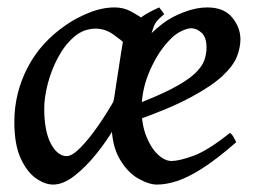

<svg xmlns="http://www.w3.org/2000/svg" viewBox="-20 -477 687 517"><path d="M627.4 -371.1Q627.4 -349.6 618.2 -325.2Q608.9 -300.8 579.8 -273.2Q550.8 -245.6 492.4 -214.4Q434.1 -183.1 335.9 -148.9Q335.9 -148.9 332.5 -156.5Q329.1 -164.1 327.9 -174.1Q326.7 -184.1 333 -190.9Q401.9 -216.8 442.6 -238Q483.4 -259.3 503.4 -277.8Q523.4 -296.4 529.8 -313.7Q536.1 -331.1 536.1 -349.1Q536.1 -376.5 522.9 -388.7Q509.8 -400.9 494.1 -400.9Q485.8 -400.9 470.7 -394.3Q455.6 -387.7 441.9 -374.5Q408.7 -342.8 385 -290.3Q361.3 -237.8 361.3 -184.1Q361.3 -141.6 374 -109.9Q386.7 -78.1 405.3 -60.8Q423.8 -43.5 441.9 -43.5Q462.4 -43.5 501.2 -57.6Q540 -71.8 599.1 -119.1Q604.5 -116.2 609.4 -106.9Q614.3 -97.7 616.2 -94.2Q562.5 -47.4 523.7 -22.9Q484.9 1.5 456.1 10.7Q427.2 20 402.8 20Q380.9 20 352.1 3.7Q323.2 -12.7 301.8 -49.6Q280.3 -86.4 280.3 -147.9Q280.3 -224.6 316.7 -293.7Q353 -362.8 417.5 -413.1Q440.9 -431.2 474.6 -444.1Q508.3 -457 538.1 -457Q583 -457 605.2 -429.9Q627.4 -402.8 627.4 -371.1ZM422.4 -439Q411.1 -429.7 404.5 -422.6Q397.9 -415.5 393.6 -404.3Q389.2 -393.1 383.8 -371.1Q377 -335.9 359.6 -295.7Q342.3 -255.4 323 -219.2Q303.7 -183.1 289.8 -160.2Q275.9 -137.2 275.9 -137.2Q275.9 -137.2 278.8 -157.2Q281.7 -177.2 286.6 -208.3Q291.5 -239.3 296.4 -272.5Q301.3 -305.7 305.7 -332.8Q310.1 -359.9 312 -371.1Q316.9 -393.6 343.3 -417Q369.6 -440.4 408.7 -457ZM396 -411.1Q382.3 -401.9 375 -384.5Q367.7 -367.2 362.3 -353Q356.9 -338.9 349.1 -338.9Q339.8 -338.9 323.2 -354Q306.6 -369.1 284.7 -384.5Q262.7 -399.9 237.8 -399.9Q205.1 -399.9 179.4 -377.7Q153.8 -355.5 135.7 -321.3Q117.7 -287.1 108.4 -250.5Q99.1 -213.9 99.1 -185.1Q99.1 -124 116.9 -90.3Q134.8 -56.6 159.7 -56.6Q174.3 -56.6 197.3 -80.1Q220.2 -103.5 245.4 -139.9Q270.5 -176.3 292.5 -215.8L285.6 -128.9Q267.1 -97.2 239.3 -62.5Q211.4 -27.8 180.9 -3.9Q150.4 20 123 20Q101.1 20 76.9 3.2Q52.7 -13.7 35.6 -50.8Q18.6 -87.9 18.6 -148.9Q18.6 -226.1 54.2 -294.9Q89.8 -363.8 159.7 -411.1Q186 -429.2 220.7 -443.1Q255.4 -457 289.1 -457Q312.5 -457 332.5 -446.3Q352.5 -435.5 368.7 -424.1Q384.8 -412.6 396 -411.1Z"/></svg>

Font: Gentium Book Plus
Style: Italic
Weight: 400
Italic angle: -8°
Designer: Victor Gaultney, Annie Olsen, Iska Routamaa, Becca Hirsbrunner
Foundry: SIL International
Version: Version 6.101